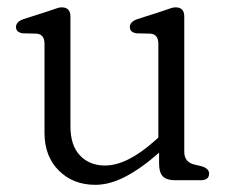

<svg xmlns="http://www.w3.org/2000/svg" viewBox="-20 -490 628 522"><path d="M101 -128.5V-370.5Q101 -396.5 80 -398.5L41 -399.5Q23.5 -402.5 23.5 -416.5Q23.5 -431 44 -438L109.5 -459Q120.5 -462.5 130.5 -466.2Q140.5 -470 148 -470Q171.5 -470 171.5 -445V-146.5Q171.5 -94.5 197.5 -67.2Q223.5 -40 265.5 -40Q325.5 -40 401 -107.5L410.5 -116V-370.5Q410.5 -396.5 389.5 -398.5L350.5 -399.5Q333 -402.5 333 -416.5Q333 -431 353.5 -438L419 -459Q430 -462.5 440 -466.2Q450 -470 457.5 -470Q481 -470 481 -445V-77Q481 -50 507 -43L528 -38Q548.5 -32 548.5 -18Q548.5 0 525.5 0H456Q433.5 0 423 -10.2Q412.5 -20.5 412.5 -46V-75Q364.5 -32.5 321.5 -10Q278.5 12.5 239 12.5Q179 12.5 140 -26.2Q101 -65 101 -128.5Z"/></svg>

Font: Fraunces 9pt S100 Light
Style: Regular
Weight: 300
Version: Version 1.000; ttfautohint (v1.8.3)